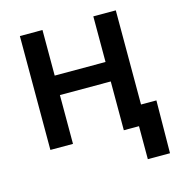

<svg xmlns="http://www.w3.org/2000/svg" viewBox="-104 -631 818 878"><g transform="rotate(-15 305.0 -191.5)"><path d="M442.9 -323.2V-231H147.9V-323.2ZM175.8 -539.1V0H68.8V-539.1ZM522.9 -539.1V0H416.5V-539.1ZM488.3 156.2V0H449.7V-93.3H595.7L593.3 156.2Z"/></g></svg>

Font: Inter 18pt Medium
Style: Regular
Weight: 500
Designer: Rasmus Andersson
Foundry: rsms
Version: Version 4.001;git-66647c0bb